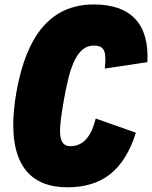

<svg xmlns="http://www.w3.org/2000/svg" viewBox="-20 -816 672 848"><path d="M277.8 11.2C426.8 11.2 526.9 -59.6 580.1 -230L402.8 -292.5C385.7 -223.1 354 -170.4 291 -170.4C230 -170.4 240.2 -248.5 263.2 -380.4C289.1 -526.9 321.3 -614.7 395 -614.7C445.3 -614.7 449.7 -582.5 442.9 -513.2L630.9 -541.5C640.1 -711.9 556.2 -796.4 394.5 -796.4C159.7 -796.4 84 -585.9 52.2 -407.2C18.1 -211.9 32.7 11.2 277.8 11.2Z"/></svg>

Font: Decalotype Black Italic
Style: Regular
Weight: 900
Italic angle: -10°
Designer: Alfredo Marco Pradil
Foundry: Alfredo Marco Pradil
Version: Version 1.0